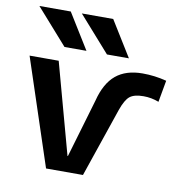

<svg xmlns="http://www.w3.org/2000/svg" viewBox="-84 -842 883 922"><g transform="rotate(10 357.5 -381.5)"><path d="M187 -763 294 -590H187L34 -763ZM394 -763 501 -590H394L241 -763ZM294 -77 378 -362Q400 -449 449 -489.5Q498 -530 579 -530Q638 -530 696 -515L677 -409Q641 -423 602 -423Q557 -423 535.5 -406Q514 -389 496 -337L381 0H201L29 -520H171L292 -77Z"/></g></svg>

Font: M PLUS 1p
Style: Bold
Weight: 700
Version: Version 1.062